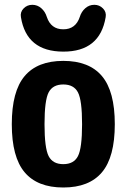

<svg xmlns="http://www.w3.org/2000/svg" viewBox="-20 -790 540 819"><path d="M187.5 -124Q205.1 -89.8 250 -89.8Q294.9 -89.8 312.5 -124Q330.1 -158.2 330.1 -260.3Q330.1 -362.3 312.5 -396Q294.9 -429.7 250 -429.7Q205.1 -429.7 187.5 -396Q169.9 -362.3 169.9 -260.3Q169.9 -158.2 187.5 -124ZM85 -465.3Q139.6 -530.3 250 -530.3Q360.4 -530.3 415 -465.3Q469.7 -400.4 469.7 -260.3Q469.7 -120.1 415 -55.2Q360.4 9.8 250 9.8Q139.6 9.8 85 -55.2Q30.3 -120.1 30.3 -260.3Q30.3 -400.4 85 -465.3ZM320.3 -717.8Q327.1 -740.2 343.8 -754.9Q360.4 -769.5 382.3 -769.5Q404.3 -769.5 419.4 -753.9Q434.6 -738.3 430.7 -716.8Q406.2 -569.3 249.5 -569.8Q92.8 -570.3 69.3 -716.8Q65.4 -738.3 80.6 -753.9Q95.7 -769.5 117.7 -769.5Q139.6 -769.5 156.2 -754.9Q172.9 -740.2 179.7 -717.8Q197.3 -665 250 -665Q302.7 -665 320.3 -717.8Z"/></svg>

Font: Rounded-X Mgen+ 1mn bold
Style: Bold
Weight: 700
Designer: [Source Han Sans]
Ryoko NISHIZUKA  (kana & ideographs); Paul D. Hunt (Latin, Greek & Cyrillic); Wenlong ZHANG  (bopomofo
Version: Version 1.059.20150602